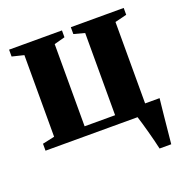

<svg xmlns="http://www.w3.org/2000/svg" viewBox="-126 -639 904 935"><g transform="rotate(-20 326.0 -171.5)"><path d="M544 180Q540.5 162.5 534 137.5Q527.5 112.5 520.5 85.8Q513.5 59 506.5 36Q499.5 13 495.5 0H18.5V-36L81 -49.5V-472.5L20 -487.5V-523H294V-487.5L238 -472.5V-46.5H396V-472.5L340 -487.5V-523H614V-487.5L553 -472.5V-50.5H628Q626 -33 623.5 -9Q621 15 618.2 41.8Q615.5 68.5 613 94.5Q610.5 120.5 608.2 142.8Q606 165 604.5 180Z"/></g></svg>

Font: Merriweather 96pt ExtraBold
Style: Regular
Weight: 800
Version: Version 2.100